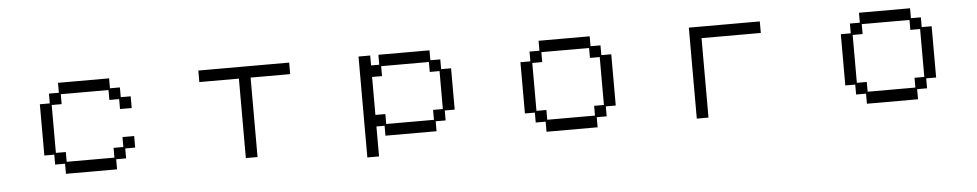

<svg xmlns="http://www.w3.org/2000/svg" viewBox="-38 -822 6075 1194"><g transform="rotate(-5 3000.0 -225.0)"><path d="M216 -417H278V-478H340V-540H659V-478H721V-417H783V-344H710V-406H649V-468H351V-406H289V-107H351V-46H649V-107H710V-169H783V-97H721V-35H659V28H340V-35H278V-97H216Z M1463 -468H1216V-540H1783V-468H1536V28H1463Z M2216 -540H2289V-478H2340V-540H2659V-478H2721V-417H2783V-159H2721V-97H2659V-35H2340V-97H2289V90H2216ZM2351 -169V-107H2649V-169H2710V-406H2649V-468H2351V-406H2289V-169Z M3216 -417H3278V-478H3340V-540H3659V-478H3721V-417H3783V-97H3721V-35H3659V28H3340V-35H3278V-97H3216ZM3351 -107V-46H3649V-107H3710V-406H3649V-468H3351V-406H3289V-107Z M4278 -540H4721V-468H4351V28H4278Z M5216 -417H5278V-478H5340V-540H5659V-478H5721V-417H5783V-97H5721V-35H5659V28H5340V-35H5278V-97H5216ZM5351 -107V-46H5649V-107H5710V-406H5649V-468H5351V-406H5289V-107Z"/></g></svg>

Font: DotGothic16
Style: Regular
Weight: 400
Designer: Fontworks Inc.
Foundry: Fontworks Inc.
Version: Version 1.100